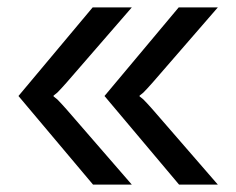

<svg xmlns="http://www.w3.org/2000/svg" viewBox="-20 -540 640 520"><path d="M464 -520H570L393 -316Q385 -307 379 -300.5Q373 -294 368 -289Q362 -284 358 -281V-279Q362 -276 368 -271Q373 -266 379 -259.5Q385 -253 393 -244L570 -40H465L263 -280ZM30 -280 231 -520H337L160 -316Q152 -307 146 -300.5Q140 -294 135 -289Q129 -284 125 -281V-279Q129 -276 135 -271Q140 -266 146 -259.5Q152 -253 160 -244L337 -40H232Z"/></svg>

Font: JetBrainsMono NF
Style: Regular
Weight: 400
Monospace: yes
Designer: Philipp Nurullin, Konstantin Bulenkov
Foundry: JetBrains
Version: Version 1.0.2; ttfautohint (v1.8.3)